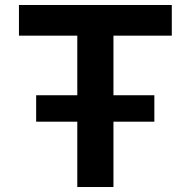

<svg xmlns="http://www.w3.org/2000/svg" viewBox="-20 -750 765 770"><path d="M125 -262V-368H599V-262ZM290 0V-607H56V-730H669V-607H435V0Z"/></svg>

Font: M PLUS 1
Style: Bold
Weight: 700
Designer: Coji Morishita
Foundry: UNDERFOREST DESIGN
Version: Version 1.001